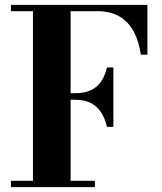

<svg xmlns="http://www.w3.org/2000/svg" viewBox="-20 -770 666 790"><path d="M420 -248Q412.5 -281.5 396.5 -306.8Q380.5 -332 354.2 -345.8Q328 -359.5 289.5 -359.5H224.5V-386.5H289.5Q328 -386.5 354.2 -399Q380.5 -411.5 396.5 -435.2Q412.5 -459 420 -492.5H446.5V-248ZM586.5 -750V-545H559.5Q552 -598.5 531 -638.8Q510 -679 472.8 -701.5Q435.5 -724 379.5 -724H270.5V-26H370.5V0H25V-26H115.5V-724H25V-750Z"/></svg>

Font: Bodoni Moda SC 9pt
Style: Bold
Weight: 700
Designer: Owen Earl
Foundry: indestructible type
Version: Version 2.005